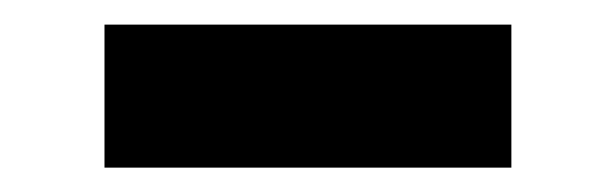

<svg xmlns="http://www.w3.org/2000/svg" viewBox="-20 -373 500 156"><path d="M395.5 -353V-236.8H64.9V-353Z"/></svg>

Font: Inter 20pt
Style: Bold
Weight: 700
Version: Version 4.001;git-66647c0bb